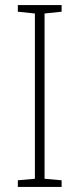

<svg xmlns="http://www.w3.org/2000/svg" viewBox="-20 -800 312 754"><path d="M222 -66H50V-92L117 -98V-747L50 -754V-780H222V-754L155 -747V-98L222 -92Z"/></svg>

Font: Noto Sans Malayalam UI SemiCondensed ExtraLight
Style: Regular
Weight: 200
Width: 4
Designer: Jelle Bosma - Monotype Design Team
Foundry: Monotype Imaging Inc.
Version: Version 2.104; ttfautohint (v1.8.4.7-5d5b)